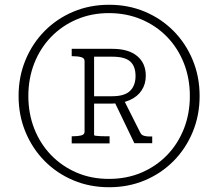

<svg xmlns="http://www.w3.org/2000/svg" viewBox="-20 -758 911 806"><path d="M437 -7Q512 -7 574 -33.5Q636 -60 681.5 -107Q727 -154 752 -217.5Q777 -281 777 -355Q777 -429 752 -492.5Q727 -556 681.5 -603Q636 -650 573.5 -676.5Q511 -703 437 -703Q364 -703 302 -676.5Q240 -650 194.5 -603Q149 -556 124 -492.5Q99 -429 99 -355Q99 -281 124 -217.5Q149 -154 194.5 -107Q240 -60 301.5 -33.5Q363 -7 437 -7ZM438 28Q357 28 288 -1Q219 -30 167.5 -82Q116 -134 87 -204Q58 -274 58 -355Q58 -436 87 -506Q116 -576 167.5 -628Q219 -680 288 -709Q357 -738 438 -738Q519 -738 588 -709Q657 -680 708.5 -628Q760 -576 789 -506Q818 -436 818 -355Q818 -274 789 -204Q760 -134 708.5 -82Q657 -30 588 -1Q519 28 438 28ZM281 -156V-186H287Q307 -186 321 -189.5Q335 -193 335 -205V-502Q335 -514 321 -518Q307 -522 287 -522H281V-553H452Q519 -553 555.5 -523Q592 -493 592 -440Q592 -405 574.5 -378.5Q557 -352 524 -337.5Q491 -323 446 -323H375V-191Q375 -189 382 -188Q389 -187 400 -186.5Q411 -186 422 -186H440V-156ZM452 -520H375V-354H451Q503 -354 526 -376.5Q549 -399 549 -439Q549 -480 526.5 -500Q504 -520 452 -520ZM456 -340 494 -350 569 -201Q574 -191 584.5 -188Q595 -185 607 -185H619V-157H544Z"/></svg>

Font: Roboto Serif Thin
Style: Italic
Weight: 250
Italic angle: -10°
Version: Version 1.007